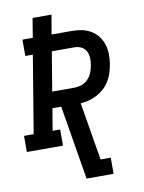

<svg xmlns="http://www.w3.org/2000/svg" viewBox="-107 -804 807 1077"><g transform="rotate(-10 296.5 -265.0)"><path d="M297 205 227 -217H177L156 -92H199V0H-7V-92H48L121 -532H78V-625H137L155 -735H263L244 -625H358Q387 -625 415 -619.5Q443 -614 467 -600Q491 -586 507.5 -564.5Q524 -543 532.5 -516.5Q541 -490 541.5 -461Q542 -432 537 -403Q533 -379 525.5 -355.5Q518 -332 505 -310.5Q492 -289 473 -271.5Q454 -254 432 -242.5Q410 -231 386 -224.5Q362 -218 338 -217L393 113H451V205ZM317 -309Q338 -309 359 -316Q380 -323 395.5 -339Q411 -355 419.5 -375.5Q428 -396 431 -417Q435 -437 434 -458Q433 -479 424 -496.5Q415 -514 397 -523Q379 -532 358 -532H229L192 -309Z"/></g></svg>

Font: Iosevka Slab Semibold Extended
Style: Italic
Weight: 600
Width: 7
Italic angle: -9°
Monospace: yes
Designer: Belleve Invis
Foundry: Belleve Invis
Version: Version 11.1.0; ttfautohint (v1.8.3)